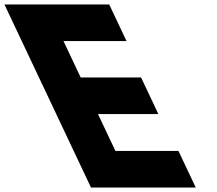

<svg xmlns="http://www.w3.org/2000/svg" viewBox="-336 -845 976 865"><path d="M156 -825H-316L74 0H546L468 -165H184L105.5 -331H377.5L299.5 -496H27.5L-50 -660H234Z"/></svg>

Font: Hussar
Style: BdOpOblFive
Weight: 700
Foundry: Cannot Into Space Fonts
Version: Version 2.00